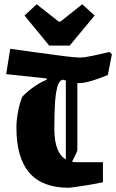

<svg xmlns="http://www.w3.org/2000/svg" viewBox="-20 -870 545 901"><path d="M505 -615 486 -518Q467 -510 442 -501Q417 -492 393.5 -486Q370 -480 353 -480Q348 -480 343 -480V-167Q343 -161 335.5 -146Q328 -131 318 -111Q328 -109 340 -109H463V-15Q437 -9 401.5 -3Q366 3 337 7Q308 11 301 11Q179 11 118 -59Q57 -129 57 -272Q57 -305 64.5 -345Q72 -385 84 -415Q101 -435 134 -459Q167 -483 200 -496L198 -502L9 -522L28 -641Q101 -631 168.5 -621.5Q236 -612 285.5 -606Q335 -600 355 -600Q377 -600 413.5 -608Q450 -616 494 -626ZM235 -266Q235 -153 289 -122V-492Q281 -494 275 -496Q257 -493 248.5 -460Q240 -427 237.5 -375.5Q235 -324 235 -266ZM211 -656 95 -797 152 -850 255 -769H264L366 -850L424 -797L307 -656Z"/></svg>

Font: Grenze Gotisch Black
Style: Regular
Weight: 900
Designer: Renata Polastri
Foundry: Omnibus-Type
Version: Version 1.001